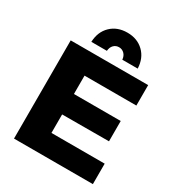

<svg xmlns="http://www.w3.org/2000/svg" viewBox="-212 -1053 1098 1187"><g transform="rotate(30 337.5 -459.0)"><path d="M68 -701H621V-555H251V-424H585V-279L251 -278V-146H631V0H68ZM183 -757Q186 -830 231.5 -874Q277 -918 349 -918Q420 -918 465.5 -874Q511 -830 514 -757H404Q402 -783 386.5 -798.5Q371 -814 349 -814Q326 -814 311 -798.5Q296 -783 294 -757Z"/></g></svg>

Font: Montserrat arm2
Style: Bold
Weight: 700
Designer: Julieta Ulanovsky
Foundry: Julieta Ulanovsky
Version: Version 6.000